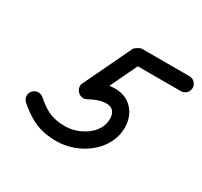

<svg xmlns="http://www.w3.org/2000/svg" viewBox="-135 -770 1055 1002"><g transform="rotate(30 392.5 -268.5)"><path d="M740.3 -589C740.3 -589 740.3 -589 740.3 -589C644.3 -589 548.3 -589 452.3 -589C447.7 -589 438.5 -584.7 430 -579.3C421.5 -574 413.7 -567.6 411.7 -563.4C366 -467.7 320.3 -372.1 274.7 -276.4C265.9 -258 272.1 -238.6 285 -226C297.9 -213.4 317.5 -207.7 335.6 -216.9C369.6 -234.1 398.7 -249.2 438.4 -249.2C476.1 -249.2 492.4 -222.9 492.4 -187.5C492.4 -97.1 389.6 -38 308.5 -38C225.6 -38 187.6 -61.9 129 -111.4C110 -127.4 81.6 -125 65.6 -106C49.5 -87 51.9 -58.6 70.9 -42.6C70.9 -42.6 70.9 -42.6 70.9 -42.6C146.4 21.1 204.5 52 308.5 52C440.1 52 582.4 -46.2 582.4 -187.5C582.4 -272.4 526.1 -339.2 438.4 -339.2C383.7 -339.2 342.1 -321.1 294.9 -297.1C276.8 -287.9 287.7 -263.9 305.2 -246.7C322.8 -229.5 347.1 -219.3 355.9 -237.6C401.6 -333.3 447.2 -428.9 492.9 -524.6C494.9 -528.8 482.4 -522.4 470.6 -514.9C458.8 -507.5 447.7 -499 452.3 -499C548.3 -499 644.3 -499 740.3 -499C765.1 -499 785.3 -519.1 785.3 -544C785.3 -568.9 765.1 -589 740.3 -589Z"/></g></svg>

Font: FRB American Cursive Guidelines Black
Style: Bold Italic
Weight: 900
Italic angle: -25°
Version: Version 2.0;Modular Font Editor K font №1